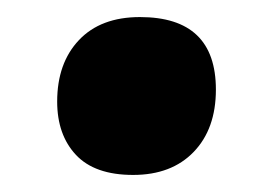

<svg xmlns="http://www.w3.org/2000/svg" viewBox="-20 -353 297 225"><path d="M136 -148Q91 -148 69 -171.5Q47 -195 47 -234Q47 -279 72.5 -306Q98 -333 144 -333Q233 -333 233 -248Q233 -202 207 -175Q181 -148 136 -148Z"/></svg>

Font: Lebkuchenwelt
Style: Regular
Weight: 400
Designer: Vernon Adams
Foundry: Gereon Berster
Version: Version 1.000;PS 001.001;hotconv 1.0.56 